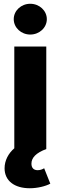

<svg xmlns="http://www.w3.org/2000/svg" viewBox="-20 -794 323 1023"><path d="M138.7 209C178.7 209 222.2 198.7 248 184.6L215.3 102.5C205.1 108.9 193.4 112.8 180.7 112.8C158.7 112.8 147.5 99.6 147.5 78.1C147.5 46.4 171.4 21 226.6 0V-545.9H56.2V-3.9C24.9 22.9 4.4 61 4.4 102.5C4.4 169.9 57.6 209 138.7 209ZM141.1 -609.9C189.9 -609.9 229.5 -646.5 229.5 -691.9C229.5 -737.3 189.9 -773.9 141.1 -773.9C92.8 -773.9 53.2 -737.3 53.2 -691.9C53.2 -646.5 92.8 -609.9 141.1 -609.9Z"/></svg>

Font: Inter ExtraBold
Style: Regular
Weight: 800
Designer: Rasmus Andersson
Foundry: rsms
Version: Version 4.001;git-9221beed3